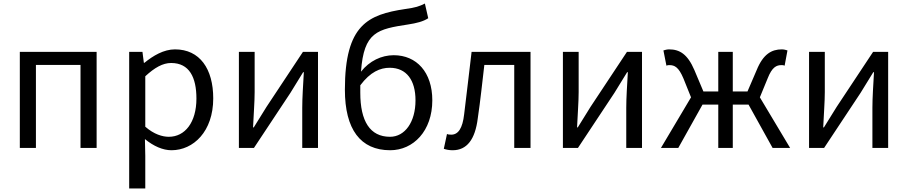

<svg xmlns="http://www.w3.org/2000/svg" viewBox="-20 -836 5131 1085"><path d="M92 0H183V-469H435V0H526V-543H92Z M710 229H801V45L799 -50C848 -10 900 13 949 13C1073 13 1185 -93 1185 -280C1185 -447 1109 -557 969 -557C905 -557 845 -521 796 -481H793L785 -543H710ZM934 -63C898 -63 850 -77 801 -120V-405C854 -454 900 -480 947 -480C1050 -480 1090 -399 1090 -279C1090 -144 1025 -63 934 -63Z M1330 0H1415L1621 -311C1641 -344 1672 -393 1693 -428H1697C1693 -356 1688 -284 1688 -227V0H1777V-543H1692L1486 -232C1466 -199 1435 -149 1414 -116H1410C1413 -188 1419 -259 1419 -316V-543H1330Z M2381 -816C2349 -800 2329 -793 2269 -785C2061 -753 1929 -698 1929 -329C1929 -105 2017 13 2185 13C2316 13 2423 -96 2423 -269C2423 -428 2334 -524 2205 -524C2136 -524 2068 -492 2020 -431C2036 -657 2113 -671 2288 -698C2333 -705 2371 -714 2400 -733ZM2184 -63C2071 -63 2016 -151 2016 -312V-354C2073 -430 2129 -453 2182 -453C2278 -453 2328 -382 2328 -269C2328 -146 2268 -63 2184 -63Z M2538 13C2618 13 2665 -47 2680 -168C2695 -268 2705 -369 2717 -469H2886V0H2978V-543H2645C2630 -422 2618 -308 2603 -191C2594 -110 2569 -75 2530 -75C2519 -75 2511 -76 2506 -79L2488 5C2504 10 2518 13 2538 13Z M3161 0H3246L3452 -311C3472 -344 3503 -393 3524 -428H3528C3524 -356 3519 -284 3519 -227V0H3608V-543H3523L3317 -232C3297 -199 3266 -149 3245 -116H3241C3244 -188 3250 -259 3250 -316V-543H3161Z M4274 -286 4318 -393C4343 -457 4368 -468 4396 -468C4404 -468 4407 -468 4414 -465L4430 -551C4422 -554 4409 -557 4398 -557C4341 -557 4293 -531 4256 -440L4204 -319H4121V-543H4039V-319H3955L3904 -440C3865 -531 3820 -557 3761 -557C3750 -557 3738 -554 3729 -551L3746 -465C3753 -468 3756 -468 3763 -468C3792 -468 3815 -457 3842 -393L3885 -286L3715 0H3813L3950 -245H4039V0H4121V-245H4210L4346 0H4445Z M4552 0H4637L4843 -311C4863 -344 4894 -393 4915 -428H4919C4915 -356 4910 -284 4910 -227V0H4999V-543H4914L4708 -232C4688 -199 4657 -149 4636 -116H4632C4635 -188 4641 -259 4641 -316V-543H4552Z"/></svg>

Font: Spoqa Han Sans Neo Regular
Style: Regular
Weight: 400
Designer: [Spoqa Han Sans Neo] Dong-huui Kim  Younghwa Kang  Yujin Lee  [Noto Sans] Ryoko NISHIZUKA  (kana & ideographs); Paul D. 
Foundry: Spoqa (http://www.spoqa-han-sans.com)
Version: Version 1.000